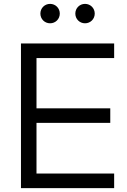

<svg xmlns="http://www.w3.org/2000/svg" viewBox="-20 -969 652 989"><path d="M88 0H568V-75H168V-336H548V-411H168V-670H568V-745H88ZM188 -899C188 -871 210 -849 238 -849C266 -849 288 -871 288 -899C288 -927 266 -949 238 -949C210 -949 188 -927 188 -899ZM368 -899C368 -871 390 -849 418 -849C446 -849 468 -871 468 -899C468 -927 446 -949 418 -949C390 -949 368 -927 368 -899Z"/></svg>

Font: Mluvka
Style: Regular
Weight: 400
Designer: Modified by Jiří Krblich, Original typeface by Gumpita Rahayu
Foundry: Gumpita Rahayu & Jiří Krblich
Version: Version 2.000;Glyphs 3.1.1 (3134)